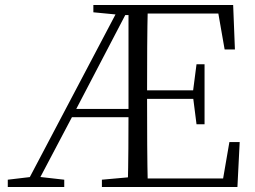

<svg xmlns="http://www.w3.org/2000/svg" viewBox="-20 -745 1018 765"><path d="M489 0Q491 -78 491.5 -153.5Q492 -229 492 -296V-725H569Q567 -643 566.5 -557.5Q566 -472 566 -378V-357Q566 -256 566.5 -169.5Q567 -83 569 0ZM11 0V-29L112 -41H130L236 -29V0ZM763 -250 749 -360V-381L763 -489H795V-250ZM875 -548 850 -691H529V-725H909L916 -548ZM529 0V-34H869L894 -179H935L926 0ZM352 -696V-725H529V-685H466ZM386 0V-29L519 -41H529V0ZM78 0 460 -725H500L275 -294L120 0ZM252 -278 255 -311H530V-278ZM529 -351V-385H768V-351Z"/></svg>

Font: Noto Serif KR ExtraLight Light
Style: Regular
Weight: 300
Version: Version 2.003-H1;hotconv 1.1.1;makeotfexe 2.6.0